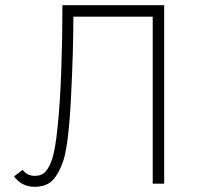

<svg xmlns="http://www.w3.org/2000/svg" viewBox="-20 -704 756 738"><path d="M34 -26 67 -51Q85 -28 114 -28Q140 -28 155 -44.5Q170 -61 181 -94Q193 -133 201 -212Q211 -305 215.5 -433Q220 -561 220 -684H611V2H567V-640H262Q262 -510 253 -331Q244 -152 224 -88Q207 -37 182.5 -11.5Q158 14 112 14Q64 14 34 -26Z"/></svg>

Font: Bellota Light
Style: Regular
Weight: 300
Designer: Kemie Guaida
Foundry: Kemie Guaida
Version: Version 4.001